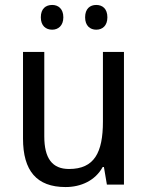

<svg xmlns="http://www.w3.org/2000/svg" viewBox="-20 -746 599 776"><path d="M145 -676C145 -642 165 -626 191 -626C215 -626 236 -642 236 -676C236 -711 215 -726 191 -726C165 -726 145 -711 145 -676ZM324 -676C324 -642 344 -626 369 -626C394 -626 414 -642 414 -676C414 -711 394 -726 369 -726C344 -726 324 -711 324 -676ZM481 -536H396V-255C396 -129 361 -63 259 -63C191 -63 159 -106 159 -195V-536H73V-186C73 -56 128 10 245 10C307 10 365 -16 395 -71H400L412 0H481Z"/></svg>

Font: Noto Sans Arabic UI SmCn
Style: Regular
Weight: 400
Width: 4
Designer: Monotype Design Team, Nadine Chahine and Nizar Qandah
Foundry: Monotype Imaging Inc.
Version: Version 2.010